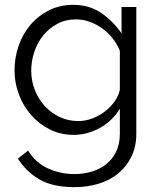

<svg xmlns="http://www.w3.org/2000/svg" viewBox="-20 -550 658 793"><path d="M284 7Q230 7 185.5 -15.5Q141 -38 108.5 -75Q76 -112 58 -160Q40 -208 40 -259Q40 -313 57.5 -362.5Q75 -412 107 -449Q139 -486 183.5 -508Q228 -530 282 -530Q349 -530 398 -496.5Q447 -463 482 -412V-521H543V2Q543 56 522.5 97.5Q502 139 467.5 167Q433 195 386.5 209Q340 223 288 223Q198 223 143 191Q88 159 54 105L96 72Q127 122 178 145.5Q229 169 288 169Q326 169 360 158.5Q394 148 419.5 127.5Q445 107 460 75.5Q475 44 475 2V-101Q445 -51 393 -22Q341 7 284 7ZM303 -50Q333 -50 362 -61Q391 -72 414.5 -90.5Q438 -109 454 -132Q470 -155 475 -179V-340Q464 -368 445 -392Q426 -416 402 -433Q378 -450 350.5 -460Q323 -470 295 -470Q251 -470 216.5 -451.5Q182 -433 158 -403Q134 -373 121.5 -335Q109 -297 109 -258Q109 -216 124 -178Q139 -140 165.5 -111.5Q192 -83 227 -66.5Q262 -50 303 -50Z"/></svg>

Font: Boldmen
Style: Regular
Weight: 400
Designer: Matt McInerney, Pablo Impallari, Rodrigo Fuenzalida
Foundry: LIVING CONCEPT
Version: Version 1.000